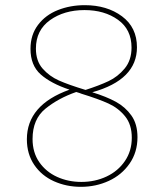

<svg xmlns="http://www.w3.org/2000/svg" viewBox="-20 -718 641 743"><path d="M512 -187Q512 -129 481.5 -85Q451 -41 401 -18Q351 5 293 5Q237 5 189 -16.5Q141 -38 112.5 -80Q84 -122 84 -179Q84 -312 249 -371Q177 -395 137.5 -430Q98 -465 98 -529Q98 -583 127 -621.5Q156 -660 204 -679Q252 -698 308 -698Q394 -698 452 -655Q510 -612 510 -535Q510 -409 337 -361Q392 -344 428.5 -324Q465 -304 488.5 -271Q512 -238 512 -187ZM311 -370Q364 -387 400 -404Q436 -421 462.5 -453Q489 -485 489 -534Q489 -604 436.5 -641.5Q384 -679 307 -679Q228 -679 173.5 -640Q119 -601 119 -530Q119 -482 145 -452.5Q171 -423 208 -406.5Q245 -390 311 -370ZM490 -185Q490 -236 464 -268Q438 -300 399.5 -317.5Q361 -335 296 -355Q289 -358 275 -362Q206 -338 156 -297.5Q106 -257 106 -180Q106 -128 132 -90.5Q158 -53 201 -33.5Q244 -14 295 -14Q348 -14 392.5 -35Q437 -56 463.5 -95Q490 -134 490 -185Z"/></svg>

Font: Bitter Pro Thin
Style: Regular
Weight: 250
Designer: Sol Matas, and Bitter project Authors
Foundry: Sol Matas
Version: Version 1.010